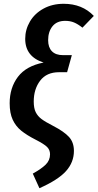

<svg xmlns="http://www.w3.org/2000/svg" viewBox="-20 -774 515 1013"><path d="M153 142Q198 117 221 94.5Q244 72 244 40Q244 17 228.5 1.5Q213 -14 168 -37Q121 -61 92 -84.5Q63 -108 47 -142.5Q31 -177 31 -229Q31 -311 74.5 -368.5Q118 -426 210 -444Q113 -475 113 -569Q113 -618 138 -660.5Q163 -703 209.5 -728.5Q256 -754 316 -754Q414 -754 475 -690L415 -628Q391 -647 370.5 -655.5Q350 -664 324 -664Q280 -664 257 -635.5Q234 -607 234 -562Q234 -524 254 -503.5Q274 -483 313 -483H359L334 -393H291Q226 -393 192 -348.5Q158 -304 158 -238Q158 -203 168.5 -182Q179 -161 199 -146Q219 -131 260 -110Q318 -80 344 -51.5Q370 -23 370 22Q370 82 328.5 128.5Q287 175 188 219Z"/></svg>

Font: Fira Sans Condensed Medium
Style: Italic
Weight: 500
Width: 3
Italic angle: -8°
Designer: bBox Type GmbH & Carrois Corporate GbR & Edenspiekermann AG
Foundry: bBox Type GmbH & Carrois Corporate GbR & Edenspiekermann AG
Version: Version 4.301